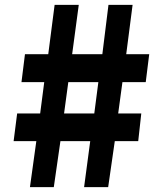

<svg xmlns="http://www.w3.org/2000/svg" viewBox="-20 -705 680 784"><path d="M365 -241.6H241.6L258.9 -369.6H381.6ZM479.9 -369.6H575.1L589.3 -483.6H495.4L521.4 -685H422.9L397.9 -483.6H274.6L301.6 -685H203L177 -483.6H81.9L67.7 -369.6H160.6L144 -241.6H50L35.6 -128.6H128.3L102.3 59H199.7L226.7 -128.6H348.4L323.4 59H421.7L448.7 -128.6H544.4L556.9 -241.6H462.6Z"/></svg>

Font: Linux Libertine Mono O 
Style: Mono Bold
Weight: 400
Designer: Philipp H. Poll
Foundry: Philipp H. Poll
Version: Version 5.1.7